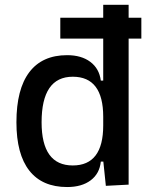

<svg xmlns="http://www.w3.org/2000/svg" viewBox="-20 -752 626 782"><path d="M225.6 -594.7V-679.7H400.4V-732.4H503.9V-679.7H555.7V-594.7H503.9V0L411.1 4.9L400.9 -93.8H390.6Q385.7 -44.9 349.4 -17.6Q313 9.8 253.4 9.8Q151.9 9.8 99.4 -57.1Q46.9 -124 46.9 -253.9Q46.9 -388.7 99.4 -458Q151.9 -527.3 253.4 -527.3Q311.5 -527.3 347.9 -500Q384.3 -472.7 390.6 -423.8H400.4V-594.7ZM400.4 -241.2V-276.4Q400.4 -439.5 276.4 -439.5Q149.4 -439.5 149.4 -253.9Q149.4 -78.1 276.4 -78.1Q400.4 -78.1 400.4 -241.2Z"/></svg>

Font: Cascadia Code NF
Style: Regular
Weight: 400
Monospace: yes
Designer: Aaron Bell
Foundry: Saja Typeworks
Version: Version 2404.023; ttfautohint (v1.8.4)